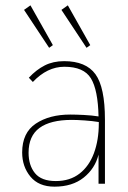

<svg xmlns="http://www.w3.org/2000/svg" viewBox="-20 -688 478 719"><path d="M184 11Q125 11 94 -26.5Q63 -64 63 -117Q63 -191 114 -225Q165 -259 243 -259Q264 -259 294 -257.5Q324 -256 349 -252Q347 -351 320.5 -394.5Q294 -438 221 -438Q157 -438 103 -381L88 -397Q116 -427 147.5 -443Q179 -459 220 -459Q302 -459 337.5 -410Q373 -361 373 -240V0H349V-109Q336 -57 293.5 -23Q251 11 184 11ZM87 -116Q87 -69 111 -39.5Q135 -10 189 -10Q242 -10 278 -38Q314 -66 332 -115Q350 -164 350 -226Q350 -230 350 -231Q326 -235 297 -237Q268 -239 249 -239Q169 -239 128 -209Q87 -179 87 -116ZM164 -509 70 -651 94 -668 178 -519ZM304 -509 210 -651 234 -668 318 -519Z"/></svg>

Font: Inconsolata SemiCondensed ExtraLight
Style: Regular
Weight: 200
Width: 4
Monospace: yes
Designer: Raph Levien, Cyreal, Brenton Simpson
Foundry: Raph Levien, Cyreal, Google
Version: Version 3.100; ttfautohint (v1.8.4.7-5d5b)